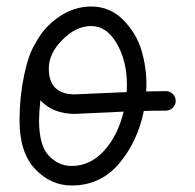

<svg xmlns="http://www.w3.org/2000/svg" viewBox="-20 -570 600 590"><path d="M370 -310Q370 -382 339 -436Q308 -490 260 -490Q214 -490 172 -448Q130 -406 130 -360Q130 -280 210 -280L369 -287Q370 -295 370 -310ZM490 -290Q502 -290 511 -281Q520 -272 520 -260Q520 -248 511 -239Q502 -230 490 -230Q443 -230 422 -229Q403 -135 346 -67.5Q289 0 200 0Q136 0 88 -50.5Q40 -101 40 -200Q40 -271 54 -338Q68 -405 89 -437Q114 -486 161 -518Q208 -550 260 -550Q318 -550 358.5 -509Q399 -468 414.5 -416Q430 -364 430 -310Q430 -306 429.5 -299Q429 -292 429 -289Q438 -289 458.5 -289.5Q479 -290 490 -290ZM100 -200Q100 -123 130 -91.5Q160 -60 200 -60Q257 -60 299.5 -106.5Q342 -153 360 -227Q218 -220 210 -220Q143 -220 104 -262Q100 -222 100 -200Z"/></svg>

Font: Pecita
Style: Book
Weight: 400
Width: 7
Version: Version 4.3